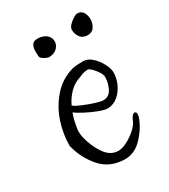

<svg xmlns="http://www.w3.org/2000/svg" viewBox="-123 -523 510 580"><g transform="rotate(-30 132.0 -233.0)"><path d="M143 -6Q91 -7 60.5 -42Q30 -77 19 -121L18 -125Q18 -166 31.5 -206.5Q45 -247 73 -279Q101 -311 143 -323Q154 -325 162.5 -325.5Q171 -326 181 -326Q197 -326 211.5 -312.5Q226 -299 235 -281.5Q244 -264 244 -251Q244 -232 235.5 -212.5Q227 -193 211.5 -179.5Q196 -166 175 -165Q165 -165 145 -172.5Q125 -180 105 -190.5Q85 -201 76 -208Q71 -195 68 -181Q65 -167 63 -153V-148Q63 -144 63.5 -139Q64 -134 65 -129Q73 -94 92 -66Q111 -38 139 -38Q152 -38 169.5 -47Q187 -56 202 -69.5Q217 -83 221 -94Q229 -114 238 -114Q244 -114 244 -105Q244 -100 241 -91Q229 -60 203 -33Q177 -6 143 -6ZM175 -193Q196 -193 205.5 -212.5Q215 -232 215 -251Q215 -260 208 -270.5Q201 -281 193 -289Q185 -297 181 -297Q166 -297 152 -290Q128 -283 111 -266Q94 -249 84 -227Q85 -227 87 -225Q92 -221 110.5 -213Q129 -205 148.5 -199Q168 -193 175 -193ZM234 -387Q216 -387 207.5 -398.5Q199 -410 199 -425Q199 -433 207 -441Q215 -449 224 -454.5Q233 -460 237 -460Q251 -460 257.5 -449.5Q264 -439 264 -425Q264 -411 256.5 -399Q249 -387 234 -387ZM101 -388Q96 -387 84.5 -393Q73 -399 72 -405Q72 -409 71.5 -413.5Q71 -418 71 -423Q71 -434 75.5 -444Q80 -454 95 -454Q102 -454 107 -453Q123 -449 130 -440.5Q137 -432 137 -421Q137 -409 127.5 -399Q118 -389 101 -388Z"/></g></svg>

Font: Ruge Boogie
Style: Regular
Weight: 400
Designer: Robert E. Leuschke
Foundry: Robert E. Leuschke
Version: Version 1.010; ttfautohint (v1.8.3)